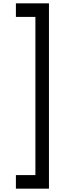

<svg xmlns="http://www.w3.org/2000/svg" viewBox="-20 -911 452 1147"><path d="M272.5 216H75V135H191.5V-810H75V-891H272.5Z"/></svg>

Font: Manrope ExtraLight Medium
Style: Regular
Weight: 500
Version: Version 4.504